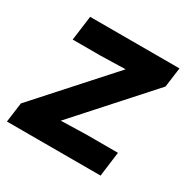

<svg xmlns="http://www.w3.org/2000/svg" viewBox="-148 -650 762 769"><g transform="rotate(30 233.5 -265.0)"><path d="M-9.8 -90.8 285.2 -418.9 170.9 -416H42L57.1 -529.8H470.2L458 -439L163.1 -110.8L276.9 -113.8H425.8L411.1 0H-22Z"/></g></svg>

Font: Cooper Hewitt
Style: Semibold Italic
Weight: 710
Designer: Village Type and Design LLC
Foundry: Cooper Hewitt Smithsonian Design Museum
Version: 1.000